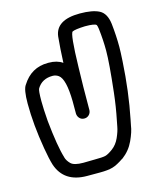

<svg xmlns="http://www.w3.org/2000/svg" viewBox="-118 -883 797 967"><g transform="rotate(-15 280.0 -400.0)"><path d="M214 -69Q231 -70 272.5 -70Q314 -70 329 -73.5Q344 -77 369 -95.5Q394 -114 408 -145.5Q422 -177 426 -200L432 -231Q446 -299 454 -371Q471 -522 471 -585Q471 -640 464 -700Q462 -715 459 -721Q452 -731 399 -731Q348 -729 333.5 -722Q319 -715 315 -540Q312 -447 312 -317Q311 -302 301 -292.5Q291 -283 277 -283Q262 -283 252.5 -293Q243 -303 242 -317V-383Q240 -499 208 -522Q194 -532 177 -532Q122 -532 96 -489Q90 -480 90 -423Q90 -384 95 -319Q109 -182 128 -121V-120Q133 -102 149.5 -85.5Q166 -69 214 -69ZM282 0H215Q96 0 62 -100Q52 -132 42 -191Q20 -320 20 -429Q20 -503 36 -524Q84 -601 171 -601H175Q219 -601 247 -581Q250 -655 256 -716Q266 -800 391 -800Q457 -800 491.5 -782Q526 -764 533 -708Q540 -644 540 -586Q540 -562 537 -512Q528 -356 500 -218L494 -188Q490 -157 469.5 -112.5Q449 -68 409 -38H408Q373 -14 348.5 -7Q324 0 282 0Z"/></g></svg>

Font: Bubblez Graffiti
Style: Regular
Weight: 400
Designer: GGBotNet
Foundry: GGBotNet
Version: 1.00